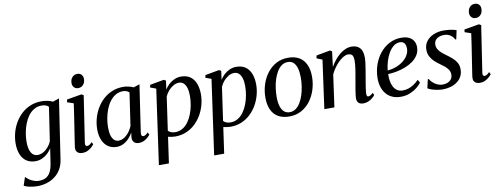

<svg xmlns="http://www.w3.org/2000/svg" viewBox="-74 -1166 4825 1841"><g transform="rotate(-10 2338.0 -245.0)"><path d="M428.5 36Q420.5 92 395.5 132.5Q370.5 173 334.2 198.8Q298 224.5 255.2 237Q212.5 249.5 169 249.5Q144.5 249.5 119.2 246Q94 242.5 72.2 236.5Q50.5 230.5 37 222.5L64 141Q75 155 95.2 169Q115.5 183 140.2 192.2Q165 201.5 190 201.5Q229 201.5 256.8 187.2Q284.5 173 302.2 140.5Q320 108 328 54.5L349.5 -88.5Q335 -63.5 311.5 -40.8Q288 -18 257.2 -3.8Q226.5 10.5 190.5 10.5Q139.5 10.5 103.8 -13.5Q68 -37.5 49.5 -82.2Q31 -127 31 -188.5Q31 -239 44 -289.8Q57 -340.5 83 -386.2Q109 -432 147.2 -468Q185.5 -504 235.5 -524.8Q285.5 -545.5 347 -545.5Q379 -545.5 406.2 -539Q433.5 -532.5 453.5 -522.5L515.5 -543ZM407 -480.5Q396.5 -492.5 379.2 -498.8Q362 -505 340 -505Q297 -505 264 -485.2Q231 -465.5 207 -431.8Q183 -398 167.5 -356.5Q152 -315 144.5 -271Q137 -227 137 -186.5Q137 -151 142.8 -124.5Q148.5 -98 159.5 -80Q170.5 -62 185.8 -53.2Q201 -44.5 220 -44.5Q249.5 -44.5 277 -60Q304.5 -75.5 325.8 -100.8Q347 -126 358 -154.5Z M647 10.5Q627 10.5 612 3.5Q597 -3.5 589.5 -18.2Q582 -33 584.5 -57Q586.5 -72 591.5 -104.5Q596.5 -137 603.2 -181Q610 -225 617.8 -275Q625.5 -325 633.2 -376Q641 -427 647 -472.5L585.5 -493.5L590 -519.5L734.5 -544L754.5 -532.5L686 -81Q683 -62.5 688.8 -54.8Q694.5 -47 703 -47Q713 -47 724 -53Q735 -59 751 -76L762.5 -53.5Q755 -42.5 739 -27.5Q723 -12.5 700 -1Q677 10.5 647 10.5ZM715 -608.5Q690 -608.5 674.5 -625.2Q659 -642 659.5 -668Q660 -702 679.2 -723.2Q698.5 -744.5 728.5 -744.5Q755 -744.5 769.8 -727.8Q784.5 -711 784 -687Q784 -652.5 765 -630.5Q746 -608.5 715 -608.5Z M1231.5 -86Q1228.5 -63.5 1234.5 -55Q1240.5 -46.5 1250.5 -46.5Q1260 -46.5 1271.2 -53.2Q1282.5 -60 1296.5 -74.5L1308.5 -52Q1303 -43 1287.5 -28Q1272 -13 1248.8 -1.2Q1225.5 10.5 1196.5 10.5Q1166 10.5 1149.5 -7.2Q1133 -25 1135.5 -59L1141.5 -101Q1126.5 -73 1103 -47.5Q1079.5 -22 1048.8 -5.8Q1018 10.5 981.5 10.5Q932 10.5 897 -14.2Q862 -39 843.5 -83.2Q825 -127.5 825 -186.5Q825 -237 838.2 -288.2Q851.5 -339.5 877.8 -385.5Q904 -431.5 942.2 -467.5Q980.5 -503.5 1030.2 -524.5Q1080 -545.5 1140.5 -545.5Q1166.5 -545.5 1192.8 -539.2Q1219 -533 1240 -523.5L1299 -542.5ZM1191.5 -482Q1181.5 -492.5 1166.5 -498.8Q1151.5 -505 1131.5 -505Q1091 -505 1059 -486Q1027 -467 1002.8 -434.5Q978.5 -402 962.5 -360.8Q946.5 -319.5 938.5 -274.5Q930.5 -229.5 930.5 -186.5Q930.5 -138 940.5 -106.8Q950.5 -75.5 968.2 -60.2Q986 -45 1009 -45Q1031.5 -45 1051.8 -54.8Q1072 -64.5 1090 -81.5Q1108 -98.5 1122 -120Q1136 -141.5 1145 -164.5Z M1348 253.5 1450.5 -474 1394.5 -494.5 1399.5 -520 1536.5 -544.5 1555.5 -533 1544 -447.5Q1560 -475 1584.5 -497.5Q1609 -520 1639.2 -533.2Q1669.5 -546.5 1703.5 -546.5Q1756.5 -546.5 1792 -522Q1827.5 -497.5 1845.2 -452.2Q1863 -407 1863 -346Q1863 -295.5 1849.5 -244.8Q1836 -194 1809.8 -148.2Q1783.5 -102.5 1745.5 -66.8Q1707.5 -31 1658.5 -10.5Q1609.5 10 1551 10Q1533.5 10 1515.8 7.2Q1498 4.5 1481.5 0.5L1445.5 253.5ZM1489.5 -57Q1501.5 -44.5 1518.8 -37.8Q1536 -31 1559 -31Q1598.5 -31 1630.2 -50.2Q1662 -69.5 1685.8 -102.5Q1709.5 -135.5 1725.2 -177Q1741 -218.5 1748.8 -263Q1756.5 -307.5 1756.5 -350Q1756.5 -394.5 1747 -426.2Q1737.5 -458 1719.2 -475Q1701 -492 1674 -492Q1645.5 -492 1618.2 -476Q1591 -460 1569.2 -434.8Q1547.5 -409.5 1536 -381Z M1886 253.5 1988.5 -474 1932.5 -494.5 1937.5 -520 2074.5 -544.5 2093.5 -533 2082 -447.5Q2098 -475 2122.5 -497.5Q2147 -520 2177.2 -533.2Q2207.5 -546.5 2241.5 -546.5Q2294.5 -546.5 2330 -522Q2365.5 -497.5 2383.2 -452.2Q2401 -407 2401 -346Q2401 -295.5 2387.5 -244.8Q2374 -194 2347.8 -148.2Q2321.5 -102.5 2283.5 -66.8Q2245.5 -31 2196.5 -10.5Q2147.5 10 2089 10Q2071.5 10 2053.8 7.2Q2036 4.5 2019.5 0.5L1983.5 253.5ZM2027.5 -57Q2039.5 -44.5 2056.8 -37.8Q2074 -31 2097 -31Q2136.5 -31 2168.2 -50.2Q2200 -69.5 2223.8 -102.5Q2247.5 -135.5 2263.2 -177Q2279 -218.5 2286.8 -263Q2294.5 -307.5 2294.5 -350Q2294.5 -394.5 2285 -426.2Q2275.5 -458 2257.2 -475Q2239 -492 2212 -492Q2183.5 -492 2156.2 -476Q2129 -460 2107.2 -434.8Q2085.5 -409.5 2074 -381Z M2745.5 -546Q2810 -546 2853.5 -520.2Q2897 -494.5 2919.2 -445.8Q2941.5 -397 2941.5 -328Q2941.5 -263 2922.5 -202.2Q2903.5 -141.5 2867.2 -93.2Q2831 -45 2779 -17Q2727 11 2662 11Q2598 11 2554.2 -14.5Q2510.5 -40 2488.2 -88.5Q2466 -137 2466 -204.5Q2465.5 -270.5 2484.8 -331.8Q2504 -393 2540.5 -441.5Q2577 -490 2628.8 -518Q2680.5 -546 2745.5 -546ZM2735.5 -506Q2702 -506 2675.8 -487Q2649.5 -468 2630.2 -435.8Q2611 -403.5 2598.2 -363.2Q2585.5 -323 2579.5 -280Q2573.5 -237 2573.5 -196.5Q2573.5 -140 2585.2 -102.8Q2597 -65.5 2619.2 -47.2Q2641.5 -29 2673 -29Q2706 -29 2732 -47.8Q2758 -66.5 2777.2 -98.8Q2796.5 -131 2809 -171Q2821.5 -211 2827.8 -253.8Q2834 -296.5 2834 -336.5Q2834 -389 2823.8 -426.8Q2813.5 -464.5 2792 -485.2Q2770.5 -506 2735.5 -506Z M3154.5 -384.5Q3173 -417.5 3196.2 -446.5Q3219.5 -475.5 3246.8 -498Q3274 -520.5 3303.5 -533Q3333 -545.5 3364.5 -545.5Q3415 -545.5 3443.5 -515.2Q3472 -485 3472 -418.5Q3472 -398 3468 -368Q3464 -338 3458.8 -304.8Q3453.5 -271.5 3448 -240.5Q3443.5 -212.5 3438 -182Q3432.5 -151.5 3428.8 -124Q3425 -96.5 3424 -77.5Q3424 -61.5 3428 -54.2Q3432 -47 3439.5 -47Q3449 -47 3460.5 -53Q3472 -59 3487 -73.5L3498 -51.5Q3491.5 -41 3475.2 -26.5Q3459 -12 3435.2 -0.8Q3411.5 10.5 3380.5 10.5Q3361 10.5 3347.2 3.5Q3333.5 -3.5 3326.5 -17.2Q3319.5 -31 3320 -51.5Q3320.5 -64.5 3323 -84Q3325.5 -103.5 3329.2 -127.2Q3333 -151 3337.5 -176Q3342 -201 3346 -224.5Q3350 -248 3354.5 -272.5Q3359 -297 3362.5 -321.2Q3366 -345.5 3368.2 -367.5Q3370.5 -389.5 3370.5 -407.5Q3370 -433.5 3365 -448.8Q3360 -464 3348.5 -470.8Q3337 -477.5 3317.5 -477.5Q3297.5 -477.5 3273.5 -464Q3249.5 -450.5 3225.8 -427.5Q3202 -404.5 3181 -375Q3160 -345.5 3145 -313L3101.5 0H3003.5L3068.5 -471L3014 -493L3019.5 -520L3153.5 -544.5L3173 -533Z M3951 -91Q3936.5 -70.5 3907.2 -46.8Q3878 -23 3837.8 -6.2Q3797.5 10.5 3749 10.5Q3698.5 10.5 3662 -6.8Q3625.5 -24 3602.2 -54Q3579 -84 3568 -122.2Q3557 -160.5 3557.5 -202Q3558 -271.5 3579.8 -333.8Q3601.5 -396 3640.5 -443.8Q3679.5 -491.5 3732.2 -519Q3785 -546.5 3847 -546.5Q3892.5 -546.5 3922.5 -532Q3952.5 -517.5 3967.2 -492Q3982 -466.5 3982.5 -433.5Q3982.5 -390 3962 -356.5Q3941.5 -323 3907.2 -298.5Q3873 -274 3831.2 -258.2Q3789.5 -242.5 3746 -234.2Q3702.5 -226 3665 -225Q3663 -192 3668 -160Q3673 -128 3686 -102.2Q3699 -76.5 3721.5 -61.2Q3744 -46 3776.5 -46Q3807 -46 3834.5 -55.5Q3862 -65 3887 -82Q3912 -99 3933.5 -122ZM3827.5 -506Q3793 -506 3765.2 -484Q3737.5 -462 3716.8 -426Q3696 -390 3683.2 -346.8Q3670.5 -303.5 3666 -260Q3699 -262.5 3731 -272Q3763 -281.5 3790.8 -297.5Q3818.5 -313.5 3839.8 -334.8Q3861 -356 3873 -381.8Q3885 -407.5 3885 -436.5Q3884.5 -471 3869.8 -488.5Q3855 -506 3827.5 -506Z M4365.5 -440H4355Q4347 -462.5 4320.5 -482Q4294 -501.5 4255.5 -501.5Q4228 -501.5 4206.5 -492.8Q4185 -484 4172.2 -467.2Q4159.5 -450.5 4158.5 -426Q4158 -401 4169.5 -380.5Q4181 -360 4200.8 -342.5Q4220.5 -325 4244.5 -308Q4273.5 -287 4299 -265Q4324.5 -243 4340.5 -215.5Q4356.5 -188 4356.5 -150Q4356.5 -111 4340.5 -81Q4324.5 -51 4296.5 -30.8Q4268.5 -10.5 4232.5 0Q4196.5 10.5 4157 10.5Q4130.5 10.5 4100.2 5Q4070 -0.5 4045.5 -9Q4021 -17.5 4011 -26L4030.5 -110.5H4039.5Q4050 -91.5 4069 -74.2Q4088 -57 4112.2 -46Q4136.5 -35 4162 -35Q4187 -35 4209.5 -43.5Q4232 -52 4246.2 -70.2Q4260.5 -88.5 4260.5 -116.5Q4260.5 -143 4246.8 -163.5Q4233 -184 4211.8 -201.5Q4190.5 -219 4166.5 -235.5Q4144.5 -250.5 4121.2 -272Q4098 -293.5 4081.8 -322.8Q4065.5 -352 4065.5 -390.5Q4065.5 -438 4091.5 -472.5Q4117.5 -507 4162 -525.8Q4206.5 -544.5 4261 -544.5Q4286.5 -544.5 4311 -541.8Q4335.5 -539 4354.8 -534.5Q4374 -530 4384 -526Z M4517 10.5Q4497 10.5 4482 3.5Q4467 -3.5 4459.5 -18.2Q4452 -33 4454.5 -57Q4456.5 -72 4461.5 -104.5Q4466.5 -137 4473.2 -181Q4480 -225 4487.8 -275Q4495.5 -325 4503.2 -376Q4511 -427 4517 -472.5L4455.5 -493.5L4460 -519.5L4604.5 -544L4624.5 -532.5L4556 -81Q4553 -62.5 4558.8 -54.8Q4564.5 -47 4573 -47Q4583 -47 4594 -53Q4605 -59 4621 -76L4632.5 -53.5Q4625 -42.5 4609 -27.5Q4593 -12.5 4570 -1Q4547 10.5 4517 10.5ZM4585 -608.5Q4560 -608.5 4544.5 -625.2Q4529 -642 4529.5 -668Q4530 -702 4549.2 -723.2Q4568.5 -744.5 4598.5 -744.5Q4625 -744.5 4639.8 -727.8Q4654.5 -711 4654 -687Q4654 -652.5 4635 -630.5Q4616 -608.5 4585 -608.5Z"/></g></svg>

Font: Merriweather 72pt
Style: Italic
Weight: 400
Italic angle: -7.8°
Version: Version 2.101